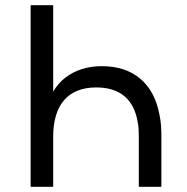

<svg xmlns="http://www.w3.org/2000/svg" viewBox="-20 -720 722 740"><path d="M98 0V-700H185V-367Q203 -398 231 -420Q259 -442 294.8 -453.5Q330.5 -465 372 -465Q463 -465 520.5 -416.8Q578 -368.5 595 -276Q599 -257.5 600.5 -237Q602 -216.5 602 -194V0H515V-193Q515 -208 514.2 -222Q513.5 -236 511 -248Q500 -315 459.8 -349Q419.5 -383 351 -383Q310.5 -383 279.5 -370.8Q248.5 -358.5 227.5 -334.5Q206.5 -310.5 195.8 -275Q185 -239.5 185 -193V0Z"/></svg>

Font: Overpass
Style: Regular
Weight: 400
Designer: Delve Withrington, Dave Bailey, Thomas Jockin
Foundry: Delve Fonts LLC
Version: Version 4.000